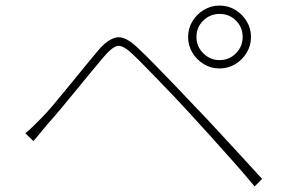

<svg xmlns="http://www.w3.org/2000/svg" viewBox="-20 -721 1040 690"><path d="M686 -588Q686 -554 710.5 -529.5Q735 -505 769 -505Q804 -505 828 -529.5Q852 -554 852 -588Q852 -623 828 -647Q804 -671 769 -671Q735 -671 710.5 -647Q686 -623 686 -588ZM656 -588Q656 -619 671.5 -644.5Q687 -670 712.5 -685.5Q738 -701 769 -701Q800 -701 825.5 -685.5Q851 -670 866.5 -644.5Q882 -619 882 -588Q882 -557 866.5 -531.5Q851 -506 825.5 -490.5Q800 -475 769 -475Q738 -475 712.5 -490.5Q687 -506 671.5 -531.5Q656 -557 656 -588ZM71 -242Q88 -256 101 -269Q114 -282 130 -298Q149 -317 174.5 -347.5Q200 -378 228.5 -413Q257 -448 284.5 -481.5Q312 -515 333 -540Q368 -581 399 -586.5Q430 -592 474 -550Q501 -525 538.5 -486.5Q576 -448 614 -408.5Q652 -369 680 -339Q714 -304 755.5 -259Q797 -214 840.5 -167Q884 -120 922 -78L895 -51Q858 -96 816 -143Q774 -190 733.5 -235Q693 -280 658 -318Q637 -341 609.5 -370Q582 -399 553.5 -428.5Q525 -458 499.5 -484Q474 -510 456 -527Q422 -559 403 -556Q384 -553 354 -518Q333 -493 306 -460.5Q279 -428 250.5 -393Q222 -358 196 -327Q170 -296 151 -275Q138 -260 124 -242.5Q110 -225 100 -214Z"/></svg>

Font: Noto Sans TC Thin
Style: Regular
Weight: 100
Designer: Ryoko NISHIZUKA 西塚涼子 (kana, bopomofo & ideographs); Paul D. Hunt (Latin, Greek & Cyrillic); Sandoll Communications 산돌커뮤니
Foundry: Adobe
Version: Version 2.004-H2;hotconv 1.0.118;makeotfexe 2.5.65603